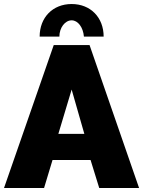

<svg xmlns="http://www.w3.org/2000/svg" viewBox="-22 -934 711 954"><path d="M334 -833C365 -833 391 -799 395 -752H493C493 -847 428 -914 334 -914C240 -914 175 -847 175 -752H273C273 -796 301 -833 334 -833ZM-2 0H197L239 -139H428L471 0H669L423 -710H245ZM268 -269 334 -489 397 -269Z"/></svg>

Font: Raleway Black
Style: Regular
Weight: 900
Designer: Matt McInerney, Pablo Impallari, Rodrigo Fuenzalida
Foundry: Matt McInerney, Pablo Impallari, Rodrigo Fuenzalida
Version: Version 3.000g; ttfautohint (v1.5) -l 8 -r 28 -G 28 -x 14 -D